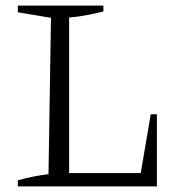

<svg xmlns="http://www.w3.org/2000/svg" viewBox="-20 -669 638 689"><path d="M521 -259H543V0H44V-22Q73 -30 100.5 -35.5Q128 -41 154 -44L163 -605L44 -625V-649H351V-628Q324 -621 293 -615Q262 -609 228 -606V-48H485Z"/></svg>

Font: Piazzolla 24pt Light
Style: Regular
Weight: 300
Designer: Juan Pablo del Peral
Foundry: Huerta Tipografica
Version: Version 2.005